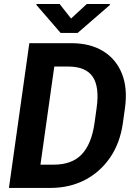

<svg xmlns="http://www.w3.org/2000/svg" viewBox="-20 -923 672 943"><path d="M361.3 -761.2H277.8L158.7 -898.9L159.2 -903.3H272.9L329.1 -832L406.2 -903.3H520L519 -897.9ZM330.6 -710.9Q422.4 -710.9 486.1 -672.1Q549.8 -633.3 578.6 -561.8Q607.4 -490.2 593.8 -392.1L583.5 -318.8Q569.8 -220.7 520.8 -149.2Q471.7 -77.6 396.5 -38.8Q321.3 0 227.5 0H23.9L124 -710.9ZM444.3 -318.8 454.6 -393.1Q469.2 -496.6 435.1 -546.4Q400.9 -596.2 314.5 -596.2H246.6L178.7 -114.3H243.7Q333.5 -114.3 381.6 -165Q429.7 -215.8 444.3 -318.8Z"/></svg>

Font: Robert Sans ExtraBold
Style: Italic
Weight: 800
Italic angle: -8°
Designer: Christian Robertson (extended by Adam Twardoch)
Foundry: Google
Version: Version 12.135;April 2, 2019;FontCreator 11.5.0.2425 64-bit;